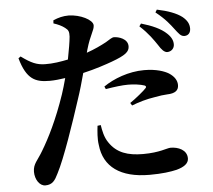

<svg xmlns="http://www.w3.org/2000/svg" viewBox="-56 -844 1041 938"><g transform="rotate(-5 465.0 -374.5)"><path d="M778 -563C799 -563 814 -578 814 -598C814 -616 807 -633 787 -652C759 -679 715 -698 663 -713L654 -700C697 -661 720 -626 737 -601C751 -578 764 -564 778 -563ZM641 27C703 27 744 21 774 14C811 4 834 -12 834 -37C834 -79 791 -96 754 -96C736 -96 700 -77 618 -77C543 -77 489 -95 453 -149C434 -176 428 -211 424 -236L408 -234C405 -208 401 -170 406 -140C417 -32 498 27 641 27ZM577 -331 585 -318C618 -331 658 -343 699 -349C724 -354 743 -356 760 -357C800 -358 817 -372 817 -398C817 -419 806 -440 778 -458C758 -470 719 -485 658 -485C582 -485 507 -456 458 -422L464 -409C506 -416 545 -421 574 -421C601 -421 634 -417 654 -410C661 -407 663 -402 658 -397C649 -386 604 -349 577 -331ZM869 -634C888 -634 900 -647 900 -668C900 -690 891 -708 868 -727C842 -747 800 -763 746 -774L738 -761C787 -722 806 -695 823 -673C841 -650 851 -634 869 -634ZM195 -473C217 -473 245 -476 271 -480C263 -451 256 -425 248 -402C207 -281 163 -194 128 -136C102 -91 79 -76 79 -37C79 1 101 34 129 34C164 34 177 14 193 -19C230 -89 288 -261 323 -369C337 -410 350 -456 361 -497C419 -510 478 -530 505 -540C573 -565 593 -581 593 -608C593 -645 548 -658 525 -658C516 -658 502 -648 484 -637C458 -623 427 -608 387 -594L391 -609C412 -682 432 -700 432 -725C431 -752 371 -782 314 -783C287 -783 263 -777 238 -766L237 -751C259 -744 278 -735 292 -724C308 -712 311 -704 310 -680C308 -656 301 -615 292 -569C258 -562 217 -555 178 -556C139 -557 112 -568 63 -604L52 -596C82 -490 125 -473 195 -473Z"/></g></svg>

Font: GenRyuMin2 TW B
Style: Regular
Weight: 700
Version: Version 2.100;PS 2.1;hotconv 16.6.51;makeotf.lib2.5.65220 DE